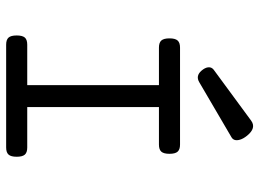

<svg xmlns="http://www.w3.org/2000/svg" viewBox="-132 -732 863 640"><g transform="rotate(90 300.0 -411.5)"><path d="M263.2 -552.2V-30.8H336.4V-552.2ZM128.4 -70.3Q111.8 -70.3 104.7 -62.3Q97.7 -54.2 97.7 -35.2Q97.7 -16.1 104.7 -8.1Q111.8 0 128.4 0H471.2Q487.8 0 494.9 -8.1Q502 -16.1 502 -35.2Q502 -54.2 494.9 -62.3Q487.8 -70.3 471.2 -70.3ZM138.2 -579.6Q121.6 -579.6 114.5 -571.5Q107.4 -563.5 107.4 -544.4Q107.4 -525.4 114.5 -517.3Q121.6 -509.3 138.2 -509.3H461.4Q478 -509.3 485.1 -517.3Q492.2 -525.4 492.2 -544.4Q492.2 -563.5 485.1 -571.5Q478 -579.6 461.4 -579.6ZM211.4 -691.4Q202.6 -684.1 203.9 -673.3Q205.1 -662.6 215.3 -650.9Q232.4 -631.3 253.4 -643.6L436 -750.5Q443.4 -754.4 445.8 -761.5Q448.2 -768.6 445.1 -779.5Q441.9 -790.5 432.1 -802.7Q406.2 -835 381.3 -816.4Z"/></g></svg>

Font: Courier Prime Code
Style: Regular
Weight: 400
Designer: Alan Dague-Greene
Foundry: Quote-Unquote Apps
Version: Version 3.18